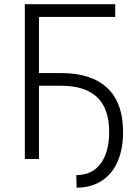

<svg xmlns="http://www.w3.org/2000/svg" viewBox="-20 -747 654 902"><path d="M521.3 -727.3V-667.6H163V-403.8H267.4Q409.4 -403.8 483.8 -333.8Q558.2 -263.8 558.2 -126.8Q558.2 -30.9 521.3 34.4Q494 82.7 447.4 108.7Q400.9 134.6 339.8 134.6L338.4 75.6Q414.4 75.6 454.5 19.5Q492.9 -35.5 492.9 -126.8Q492.9 -237.2 435.9 -290.7Q378.9 -344.1 267.4 -344.1H163V0H96.6V-727.3Z"/></svg>

Font: DeltaSans Light
Style: Regular
Weight: 300
Designer: Rasmus Andersson
Foundry: rsms
Version: Version 3.012